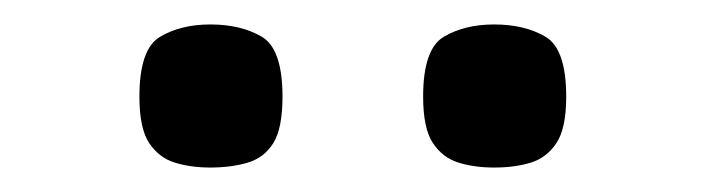

<svg xmlns="http://www.w3.org/2000/svg" viewBox="-20 -896 577 157"><path d="M384 -759Q368 -759 355 -763Q342 -767 334 -779Q326 -791 326 -817Q326 -856 343 -866Q360 -876 384 -876Q409 -876 426 -866Q443 -856 443 -817Q443 -791 435 -779Q427 -767 414 -763Q401 -759 384 -759ZM152 -759Q136 -759 123 -763Q110 -767 102 -779Q94 -791 94 -817Q94 -856 111 -866Q128 -876 152 -876Q177 -876 194 -866Q211 -856 211 -817Q211 -791 203.5 -779Q196 -767 182.5 -763Q169 -759 152 -759Z"/></svg>

Font: Matangi
Style: Bold
Weight: 700
Designer: Prashant Pant
Foundry: The Graphic Ant
Version: Version 3.002